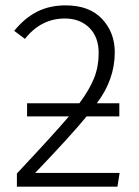

<svg xmlns="http://www.w3.org/2000/svg" viewBox="-20 -696 519 716"><path d="M418 0H43V-49Q180 -195 237 -262H81V-311H276Q314 -362 331 -405Q348 -448 348 -498Q348 -558 313 -592.5Q278 -627 222 -627Q133 -627 73 -551L33 -581Q72 -629 118.5 -652.5Q165 -676 225 -676Q313 -676 360.5 -625.5Q408 -575 408 -501Q408 -399 341 -311H425V-262H303Q245 -191 111 -51H426Z"/></svg>

Font: Trujillo Light
Style: Regular
Weight: 300
Designer: Fira Sans original fonts by bBox Type GmbH, Carrois Corporate GbR, & Edenspiekermann AG / Changes by Cristiano Sobral
Foundry: Fira Sans original fonts by bBox Type GmbH, Carrois Corporate GbR, & Edenspiekermann AG / Changes by Cristiano Sobral
Version: Version 4.301;July 28, 2020;FontCreator 13.0.0.2655 64-bit